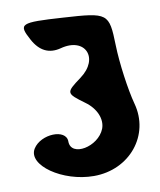

<svg xmlns="http://www.w3.org/2000/svg" viewBox="-80 -819 694 833"><g transform="rotate(-10 266.5 -402.5)"><path d="M98 -681C127 -627 168 -607 221 -621C333 -651 378 -550 283 -480C210 -426 210 -424 285 -369C331 -336 352 -286 337 -246C308 -171 183 -147 183 -217C183 -274 70 -270 34 -212C-7 -145 129 -50 267 -50C425 -50 534 -184 494 -329C477 -392 460 -513 458 -592C454 -735 450 -738 254 -750C66 -762 57 -757 98 -681Z"/></g></svg>

Font: Hussar Skorodowane
Style: Bold
Weight: 700
Foundry: Cannot Into Space Fonts
Version: Version 0.892